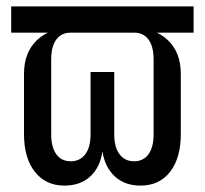

<svg xmlns="http://www.w3.org/2000/svg" viewBox="-20 -570 640 600"><path d="M181 10Q123 10 89 -33Q55 -76 55 -151V-339Q55 -407 96.5 -445.5Q138 -484 209 -484L143 -459V-468H15V-550H585V-468H457V-459L391 -484Q462 -484 503.5 -445.5Q545 -407 545 -339V-151Q545 -76 511.5 -33Q478 10 419 10Q370 10 339 -18.5Q308 -47 300 -97Q293 -47 262 -18.5Q231 10 181 10ZM201 -66Q230 -66 246.5 -88Q263 -110 263 -150V-345H337V-150Q337 -110 353.5 -88Q370 -66 399 -66Q428 -66 444 -88Q460 -110 460 -150V-384Q460 -425 444 -446.5Q428 -468 399 -468H201Q172 -468 156 -446.5Q140 -425 140 -384V-150Q140 -110 156 -88Q172 -66 201 -66Z"/></svg>

Font: JetBrains Mono
Style: Regular
Weight: 400
Monospace: yes
Designer: Philipp Nurullin, Konstantin Bulenkov
Foundry: JetBrains
Version: Version 2.305